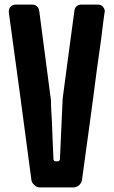

<svg xmlns="http://www.w3.org/2000/svg" viewBox="-20 -820 498 840"><path d="M18.6 -765.6C35.2 -643.6 51.8 -522.5 68.4 -400.4C85 -278.3 100.6 -156.2 117.2 -34.2C118.2 -24.4 123 -16.6 130.9 -9.8C137.7 -2.9 146.5 0 157.2 0H228.5H299.8C309.6 0 318.4 -2.9 326.2 -9.8C333 -16.6 337.9 -24.4 338.9 -34.2C347.7 -98.6 358.4 -174.8 370.1 -261.7C381.8 -348.6 393.6 -434.6 404.3 -519.5C411.1 -565.4 417 -609.4 422.9 -651.4C427.7 -693.4 432.6 -731.4 437.5 -765.6C438.5 -767.6 438.5 -769.5 438.5 -770.5C438.5 -777.3 435.5 -784.2 430.7 -790C424.8 -796.9 417 -799.8 408.2 -799.8H335C328.1 -799.8 321.3 -797.9 315.4 -793C309.6 -788.1 306.6 -781.2 305.7 -774.4C283.2 -605.5 265.6 -479.5 254.9 -394.5C254.9 -392.6 254.9 -390.6 253.9 -387.7V-381.8C249 -267.6 245.1 -181.6 242.2 -124C242.2 -121.1 241.2 -118.2 239.3 -117.2C237.3 -115.2 235.4 -114.3 232.4 -114.3H223.6C220.7 -114.3 218.8 -115.2 216.8 -117.2C214.8 -118.2 213.9 -120.1 213.9 -123C212.9 -135.7 211.9 -159.2 210.9 -191.4C210 -223.6 208 -256.8 207 -290C206.1 -307.6 205.1 -324.2 204.1 -340.8C203.1 -356.4 203.1 -370.1 203.1 -380.9C202.1 -383.8 202.1 -385.7 202.1 -387.7C202.1 -390.6 202.1 -392.6 201.2 -394.5C178.7 -563.5 162.1 -689.5 151.4 -774.4C150.4 -781.2 146.5 -788.1 140.6 -793C135.7 -797.9 128.9 -799.8 121.1 -799.8H47.9C39.1 -799.8 32.2 -796.9 25.4 -790C20.5 -784.2 18.6 -777.3 18.6 -770.5V-765.6Z"/></svg>

Font: Yellow Ladder Regular
Style: Regular
Weight: 400
Designer: Zima Creative
Version: Version 2.002